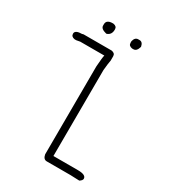

<svg xmlns="http://www.w3.org/2000/svg" viewBox="-190 -900 880 984"><g transform="rotate(30 250.0 -408.0)"><path d="M84 -675.8H248Q269.5 -672.4 269.5 -654.3V-628.9Q265.6 -610.8 261.7 -568.4Q259.8 -207 259.8 -58.6H404.3Q453.1 -58.6 453.1 -35.2Q453.1 -25.4 437.5 -15.6Q401.4 -17.6 384.8 -17.6H244.1Q223.6 -17.6 218.8 -44.9Q218.8 -226.1 220.7 -566.4Q224.6 -624 228.5 -634.8H85.9Q66.9 -630.9 64.5 -630.9H54.7Q33.2 -634.3 33.2 -652.3Q33.2 -673.8 76.2 -673.8Q76.2 -675.8 84 -675.8ZM183.1 -799.8H187Q208.5 -796.4 208.5 -778.3V-776.4Q208.5 -746.1 183.1 -737.3H179.2Q146 -745.6 146 -764.6V-772.5Q146 -799.8 183.1 -799.8ZM337.4 -793.9H345.2Q363.8 -793.9 368.7 -768.6V-766.6Q360.4 -737.3 341.3 -737.3H333.5Q312 -740.7 312 -758.8V-768.6Q318.4 -793.9 337.4 -793.9Z"/></g></svg>

Font: CEF Fonts CJK Mono
Style: Regular
Weight: 400
Designer: PartyBoss (派对大魔王)
Version: Release 2.25